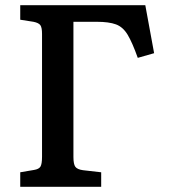

<svg xmlns="http://www.w3.org/2000/svg" viewBox="-20 -720 653 740"><path d="M58 0V-56L111 -65Q130 -68 136 -78Q142 -88 142 -116V-589Q142 -614 135.5 -623Q129 -632 109 -636L58 -644V-700H540L574 -515L511 -497Q490 -556 472 -586Q454 -616 427 -626Q400 -636 353 -636H263V-115Q263 -87 270.5 -77Q278 -67 300 -64L370 -56V0Z"/></svg>

Font: Literata Medium
Style: Regular
Weight: 500
Designer: Latin by Veronika Burian and Jose Scaglione. Greek by Irene Vlachou. Cyrillic by Vera Evstafieva.
Foundry: TypeTogether
Version: Version 3.103; ttfautohint (v1.8.4.7-5d5b);gftools[0.9.29]